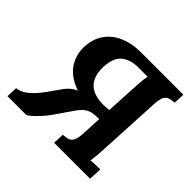

<svg xmlns="http://www.w3.org/2000/svg" viewBox="-168 -886 1072 1072"><g transform="rotate(45 368.0 -350.0)"><path d="M387 0 390 -66Q413 -67 429 -72Q445 -77 454.5 -95Q464 -113 466 -153L472 -272H400V-283Q306 -283 245 -311.5Q184 -340 155 -388Q126 -436 127 -494Q129 -560 160.5 -606Q192 -652 247 -676Q302 -700 372 -700H708L705 -634Q683 -633 666.5 -628Q650 -623 640.5 -605.5Q631 -588 629 -547L609 -164Q608 -137 605.5 -112Q603 -87 600 -74Q617 -76 641 -76.5Q665 -77 675 -77L671 0ZM431 -344Q443 -344 454 -345Q465 -346 476 -347L487 -556Q488 -576 490 -593.5Q492 -611 496 -630Q484 -630 472 -630Q460 -630 447.5 -630Q435 -630 423 -630Q364 -630 325.5 -601.5Q287 -573 282 -497Q280 -449 295 -414.5Q310 -380 344 -362Q378 -344 431 -344ZM19 0 22 -66Q45 -67 68.5 -81.5Q92 -96 115.5 -120.5Q139 -145 159 -174L200 -232Q223 -267 245.5 -283Q268 -299 295.5 -306.5Q323 -314 359 -320H449L472 -272Q443 -272 421 -268Q399 -264 379.5 -249.5Q360 -235 338 -202L269 -102Q255 -82 234 -58.5Q213 -35 193.5 -18Q174 -1 166 0Z"/></g></svg>

Font: Lora Italic
Style: Italic
Weight: 400
Italic angle: -3°
Designer: Olga Karpushina, Alexei Vanyashin (Cyrillic)
Foundry: Cyreal
Version: Version 2.210; ttfautohint (v1.8.1.43-b0c9)